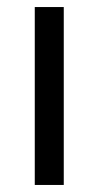

<svg xmlns="http://www.w3.org/2000/svg" viewBox="-20 -525 279 545"><path d="M161 -505V0H78.7V-505Z"/></svg>

Font: 42dot Sans Light
Style: Regular
Weight: 300
Designer: 42dot
Version: Version 1.000